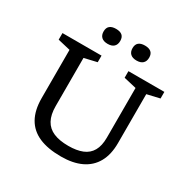

<svg xmlns="http://www.w3.org/2000/svg" viewBox="-199 -1084 1249 1273"><g transform="rotate(30 425.0 -448.0)"><path d="M636.5 -250.5V-631L540 -653.5V-704H815V-653.5L718.5 -631V-256Q718.5 -168.5 685.2 -109.2Q652 -50 588.8 -20Q525.5 10 435 10Q334 10 266.8 -19.2Q199.5 -48.5 165.2 -109Q131 -169.5 131 -262V-631L35 -653.5V-704H334V-653.5L238 -631V-261.5Q238 -197 260.5 -155.5Q283 -114 328.2 -94.8Q373.5 -75.5 441.5 -75.5Q505.5 -75.5 549 -93.2Q592.5 -111 614.5 -149.8Q636.5 -188.5 636.5 -250.5ZM329.5 -791.5Q298 -791.5 281.8 -806.8Q265.5 -822 265.5 -850Q265.5 -878.5 281.8 -892.2Q298 -906 329.5 -906Q361 -906 377 -892.2Q393 -878.5 393 -850Q393 -822 377 -806.8Q361 -791.5 329.5 -791.5ZM550.5 -791.5Q519.5 -791.5 503.2 -806.8Q487 -822 487 -850Q487 -878.5 503.2 -892.2Q519.5 -906 550.5 -906Q582 -906 598.2 -892.2Q614.5 -878.5 614.5 -850Q614.5 -822 598.2 -806.8Q582 -791.5 550.5 -791.5Z"/></g></svg>

Font: Newsreader 7pt
Style: Regular
Weight: 400
Designer: Hugues Gentile
Foundry: Production Type
Version: Version 1.003